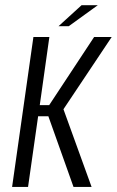

<svg xmlns="http://www.w3.org/2000/svg" viewBox="-20 -737 460 757"><path d="M27.7 0 111.7 -591H174.6L136.8 -322.6H174L351 -591H420.3L230.2 -306.3L341.1 0H269.8L170.7 -278.5H130.3L90.6 0ZM210.7 -633.6 301.7 -716.6H365.7L250.9 -633.6Z"/></svg>

Font: Alumni Sans Thin
Style: Italic
Weight: 100
Italic angle: -8°
Designer: Robert E. Leuschke
Foundry: Robert E. Leuschke
Version: Version 1.016